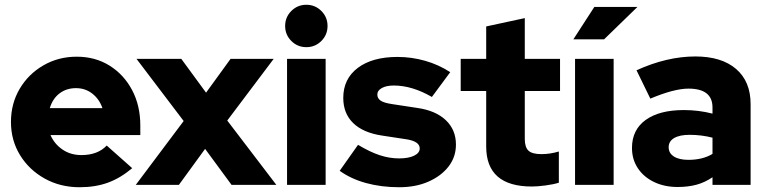

<svg xmlns="http://www.w3.org/2000/svg" viewBox="-20 -776 3217 806"><path d="M314 10Q233 10 167.5 -26.5Q102 -63 64 -125Q26 -187 26 -264Q26 -341 62.5 -403Q99 -465 162 -501.5Q225 -538 302 -538Q380 -538 440 -500.5Q500 -463 534.5 -398Q569 -333 569 -249V-209H192Q208 -172 242 -148.5Q276 -125 322 -125Q390 -125 428 -165L535 -70Q485 -28 432.5 -9Q380 10 314 10ZM189 -322H410Q397 -360 367.5 -383Q338 -406 299 -406Q259 -406 230 -384Q201 -362 189 -322Z M550 0 751 -268 553 -529H741L845 -387L948 -529H1129L934 -270L1140 0H952L841 -151L731 0Z M1266 -578Q1229 -578 1203 -604Q1177 -630 1177 -667Q1177 -704 1203 -730Q1229 -756 1266 -756Q1303 -756 1329 -730Q1355 -704 1355 -667Q1355 -630 1329 -604Q1303 -578 1266 -578ZM1185 0V-529H1347V0Z M1656 10Q1581 10 1517 -7.5Q1453 -25 1406 -59L1483 -168Q1533 -138 1574 -124.5Q1615 -111 1655 -111Q1695 -111 1718.5 -122.5Q1742 -134 1742 -153Q1742 -182 1688 -191L1583 -207Q1504 -219 1462.5 -259.5Q1421 -300 1421 -365Q1421 -445 1482 -491Q1543 -537 1649 -537Q1707 -537 1764 -521Q1821 -505 1870 -473L1793 -369Q1710 -417 1633 -417Q1602 -417 1583 -406.5Q1564 -396 1564 -379Q1564 -363 1578 -353.5Q1592 -344 1626 -339L1731 -323Q1809 -312 1851.5 -271.5Q1894 -231 1894 -169Q1894 -117 1863 -77Q1832 -37 1778.5 -13.5Q1725 10 1656 10Z M2213 7Q2021 7 2021 -161V-394H1914V-529H2021V-665L2183 -700V-529H2331V-394H2183V-193Q2183 -158 2198.5 -143.5Q2214 -129 2253 -129Q2289 -129 2326 -140V-9Q2304 -2 2270 2.5Q2236 7 2213 7Z M2394 0V-529H2556V0ZM2387 -611 2475 -747H2656L2516 -611Z M2825 9Q2769 9 2725.5 -12Q2682 -33 2657.5 -70Q2633 -107 2633 -155Q2633 -231 2690.5 -272.5Q2748 -314 2851 -314Q2913 -314 2971 -299V-325Q2971 -404 2870 -404Q2810 -404 2710 -362L2652 -481Q2780 -539 2899 -539Q3009 -539 3070 -486.5Q3131 -434 3131 -339V0H2971V-32Q2939 -10 2903.5 -0.5Q2868 9 2825 9ZM2787 -158Q2787 -133 2809 -119Q2831 -105 2870 -105Q2930 -105 2971 -130V-198Q2925 -210 2875 -210Q2833 -210 2810 -196.5Q2787 -183 2787 -158Z"/></svg>

Font: Red Hat Display Black
Style: Regular
Weight: 900
Designer: Pentagram, MCKL
Foundry: Pentagram, MCKL
Version: Version 1.023; ttfautohint (v1.8.3)